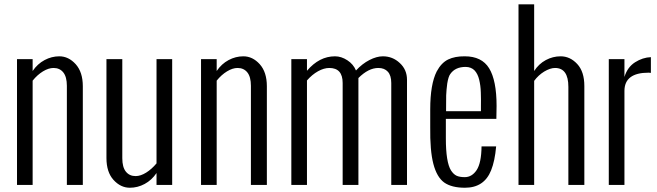

<svg xmlns="http://www.w3.org/2000/svg" viewBox="-20 -860 3054 893"><path d="M131.8 0H59.1V-585H131.8V-529.8Q154.3 -563 187.3 -580.6Q220.2 -598.1 255.9 -598.1Q298.8 -598.1 332 -561.5Q365.2 -524.4 365.2 -459V0H291V-460.9Q291 -502.4 274.4 -523.2Q257.8 -543.9 229 -543.9Q206.1 -543.9 179.9 -528.1Q153.8 -512.2 131.8 -484.9Z M475.1 -125V-585H548.8V-124Q548.8 -82.5 565.4 -61.8Q582 -41 610.8 -41Q633.8 -41 659.7 -57.1Q685.5 -73.2 708 -100.1V-585H780.8V0H708V-55.2Q685.5 -22 652.8 -4.4Q620.1 13.2 584 13.2Q541 13.2 507.8 -23.4Q475.1 -59.6 475.1 -125Z M987.8 0H915V-585H987.8V-529.8Q1010.3 -563 1043.2 -580.6Q1076.2 -598.1 1111.8 -598.1Q1154.8 -598.1 1188 -561.5Q1221.2 -524.4 1221.2 -459V0H1147V-460.9Q1147 -502.4 1130.4 -523.2Q1113.8 -543.9 1085 -543.9Q1062 -543.9 1035.9 -528.1Q1009.8 -512.2 987.8 -484.9Z M1407.7 0H1335V-585H1407.7V-530.8Q1464.8 -598.1 1538.1 -598.1Q1567.4 -598.1 1595.7 -579.6Q1623.5 -561.5 1635.7 -532.2Q1664.6 -563.5 1698.2 -580.8Q1731.9 -598.1 1760.7 -598.1Q1806.2 -598.1 1839.4 -566.9Q1873 -536.1 1873 -488.8V0H1799.8V-474.1Q1799.8 -508.8 1783.9 -526.4Q1768.1 -543.9 1739.7 -543.9Q1693.8 -543.9 1647 -497.1V0H1573.7V-474.1Q1573.7 -543.9 1511.7 -543.9Q1486.8 -543.9 1459.2 -528.6Q1431.6 -513.2 1407.7 -485.8Z M2054.7 -342.8H2216.8Q2216.8 -350.1 2216.8 -365.7Q2217.3 -381.8 2217 -398.2Q2216.8 -414.6 2216.3 -430.4Q2215.8 -446.3 2213.9 -461.2Q2211.9 -476.1 2208.7 -489.3Q2205.6 -502.4 2200.2 -513.4Q2194.8 -524.4 2187.5 -532.2Q2180.2 -540 2169.4 -544.4Q2158.7 -548.8 2145.5 -548.8Q2097.2 -548.8 2074.2 -515.6Q2065.4 -503.9 2060.1 -471.2Q2056.2 -441.9 2055.2 -416.5Q2054.7 -400.9 2054.7 -342.8ZM1981 -270V-351.1Q1981 -468.3 2011.2 -527.8Q2032.7 -567.9 2064.2 -583.3Q2095.7 -598.6 2141.6 -598.1Q2220.7 -598.1 2254.9 -542.5Q2289.6 -486.3 2289.6 -367.2Q2289.6 -337.4 2288.6 -307.1H2053.7V-216.8Q2053.7 -105.5 2077.6 -67.4Q2089.4 -49.3 2103.5 -42.7Q2117.7 -36.1 2141.6 -36.1Q2174.8 -36.1 2196.8 -68.8Q2218.8 -102.1 2219.7 -179.2H2287.6Q2281.7 -111.3 2264.2 -67.9Q2231.9 13.2 2142.6 13.2Q2080.6 13.2 2045.9 -11.2Q2011.7 -36.1 1995.6 -97.7Q1979.5 -159.2 1981 -270Z M2464.4 0H2391.6V-839.8H2464.4V-529.8Q2485.8 -563 2518.6 -580.6Q2551.3 -598.1 2587.4 -598.1Q2631.8 -598.1 2665 -562Q2697.8 -526.4 2697.8 -460V0H2623.5V-456.1Q2623.5 -543.9 2561.5 -543.9Q2539.1 -543.9 2510.7 -526.9Q2483.9 -510.3 2464.4 -483.9Z M2884.3 0H2811.5V-585H2884.3V-502Q2897.9 -547.4 2933.6 -570.3Q2969.2 -592.8 3007.3 -594.2V-521Q3000.5 -522 2996.6 -522Q2884.3 -522 2884.3 -437Z"/></svg>

Font: VL Oswald
Style: Light
Weight: 300
Designer: vernon adams
Foundry: vernon adams
Version: Version ; ttfautohint (v0.92.18-e454-dirty) -l 8 -r 50 -G 20